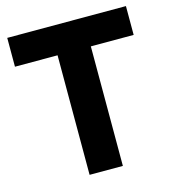

<svg xmlns="http://www.w3.org/2000/svg" viewBox="-105 -788 790 875"><g transform="rotate(-15 290.0 -350.0)"><path d="M210 0V-564H9V-700H569V-564H367V0Z"/></g></svg>

Font: Rethink Sans ExtraBold
Style: Regular
Weight: 800
Designer: The Rethink Sans project authors (Hans Thiessen). DM Sans designed by Colophon Foundry.
Foundry: Rethink Communications LLC
Version: Version 1.001